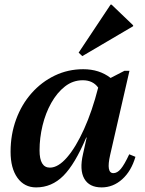

<svg xmlns="http://www.w3.org/2000/svg" viewBox="-20 -802 632 835"><path d="M137 13Q86 13 56 -28.5Q26 -70 26 -142Q26 -217 50 -282.5Q74 -348 117.5 -397Q161 -446 218.5 -473.5Q276 -501 342 -501Q412 -501 461 -463L521 -494H543L459 -128Q441 -49 473 -49Q490 -49 505.5 -67.5Q521 -86 542 -131L569 -120Q551 -58 511.5 -22.5Q472 13 422 13Q368 13 346.5 -25Q325 -63 341 -132L357 -204H355Q306 -88 255.5 -37.5Q205 13 137 13ZM152 -148Q152 -73 197 -73Q233 -73 271.5 -117.5Q310 -162 345.5 -240.5Q381 -319 407 -421Q384 -453 340 -453Q297 -453 262.5 -426Q228 -399 203 -354.5Q178 -310 165 -256Q152 -202 152 -148ZM338 -558 322 -573 461 -782H465L559 -692V-688Z"/></svg>

Font: Platypi Medium
Style: Italic
Weight: 500
Italic angle: -13°
Designer: David Sargent
Foundry: Bolt Cutter Type
Version: Version 1.200; ttfautohint (v1.8.4.7-5d5b)